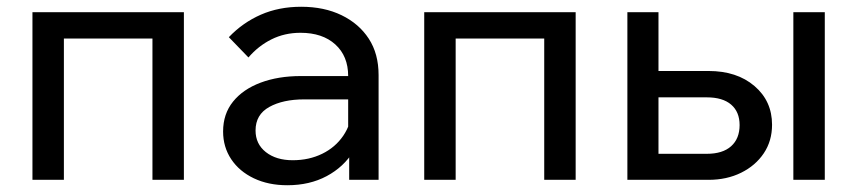

<svg xmlns="http://www.w3.org/2000/svg" viewBox="-20 -532 2536 568"><path d="M76 0V-496H524V0H431V-479L497 -418H95L169 -479V0Z M1100 0H1013V-98L1010 -122V-307Q1010 -366 972 -400.5Q934 -435 869 -435Q822 -435 783 -415.5Q744 -396 715 -362L657 -422Q698 -465 751.5 -488.5Q805 -512 871 -512Q939 -512 990.5 -487Q1042 -462 1071 -417.5Q1100 -373 1100 -310ZM830 16Q774 16 731 -4.5Q688 -25 664 -61Q640 -97 640 -143Q640 -195 669.5 -231.5Q699 -268 751 -287.5Q803 -307 870 -307H1021V-238H880Q817 -238 776.5 -215.5Q736 -193 736 -146Q736 -106 766.5 -82Q797 -58 846 -58Q894 -58 933 -77Q972 -96 995.5 -130.5Q1019 -165 1022 -210L1055 -192Q1055 -132 1026 -85Q997 -38 946.5 -11Q896 16 830 16Z M1235 0V-496H1683V0H1590V-479L1656 -418H1254L1328 -479V0Z M1836 0V-496H1928V-14L1866 -77H2071Q2118 -77 2143 -99.5Q2168 -122 2168 -162Q2168 -201 2143 -222.5Q2118 -244 2071 -244H1881V-322H2076Q2160 -322 2212 -277.5Q2264 -233 2264 -163Q2264 -115 2239.5 -78.5Q2215 -42 2172.5 -21Q2130 0 2076 0ZM2327 0V-496H2420V0Z"/></svg>

Font: Wix Madefor Display Medium
Style: Regular
Weight: 500
Designer: Dalton Maag Ltd
Foundry: Dalton Maag Ltd
Version: Version 3.100